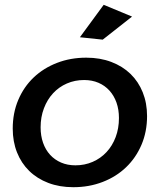

<svg xmlns="http://www.w3.org/2000/svg" viewBox="-20 -775 665 799"><path d="M339 -535Q396.5 -535 443.2 -517.2Q490 -499.5 523 -467.5Q556 -435.5 574 -390.8Q592 -346 592 -292Q592 -227 568.8 -172.5Q545.5 -118 504.5 -78.8Q463.5 -39.5 407.2 -17.8Q351 4 285 4Q227.5 4 181 -13.8Q134.5 -31.5 101.5 -63.8Q68.5 -96 50.8 -140.8Q33 -185.5 33 -240Q33 -305 56 -359.2Q79 -413.5 120 -452.5Q161 -491.5 217 -513.2Q273 -535 339 -535ZM330 -442Q291.5 -442 258.2 -427.5Q225 -413 200.8 -386.8Q176.5 -360.5 162.8 -324.2Q149 -288 149 -245Q149 -210 159.2 -180.8Q169.5 -151.5 188.5 -130.8Q207.5 -110 234.2 -98.5Q261 -87 294 -87Q332.5 -87 365.8 -101.5Q399 -116 423.2 -142Q447.5 -168 461.2 -204.2Q475 -240.5 475 -284Q475 -319 464.8 -348Q454.5 -377 435.5 -398Q416.5 -419 389.8 -430.5Q363 -442 330 -442ZM411.5 -755 529.5 -706 407.5 -610 312.5 -620Z"/></svg>

Font: Argentum Sans
Style: Italic
Weight: 400
Italic angle: -11.3099°
Designer: Julieta Ulanovsky, Owen Earl, Rasmus Andersson, Cristiano Sobral
Foundry: The Argentum Sans Project Authors
Version: Version 3.131; ttfautohint (v1.8.4.7-5d5b-dirty)